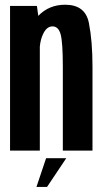

<svg xmlns="http://www.w3.org/2000/svg" viewBox="-20 -622 428 793"><path d="M21.5 0V-597.5H132.5L138 -556.5Q182.5 -602.5 249 -602.5Q332 -602.5 347 -527.8Q362 -453 362 -347V0H239.5V-345.5Q239.5 -447 230.5 -480Q221.5 -513 197 -513Q172.5 -513 158 -481.5Q147.5 -460 144.5 -430V0ZM130.5 150.2 170.4 31.5H253.6L174.2 150.2Z"/></svg>

Font: Anybody Condensed SemiBold
Style: Regular
Weight: 600
Width: 3
Designer: Tyler Finck
Foundry: Etcetera Type Company
Version: Version 1.010; ttfautohint (v1.8.3) -l 8 -r 50 -G 200 -x 14 